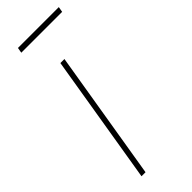

<svg xmlns="http://www.w3.org/2000/svg" viewBox="-234 -728 756 756"><g transform="rotate(-45 144.0 -350.5)"><path d="M46.9 0 136.2 -541H158.7L69.3 0ZM287.6 -701.2 283.7 -678.7H56.2L60.1 -701.2Z"/></g></svg>

Font: Inter 17pt Thin
Style: Italic
Weight: 250
Italic angle: -9.3988°
Version: Version 4.001;git-66647c0bb